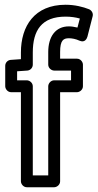

<svg xmlns="http://www.w3.org/2000/svg" viewBox="-20 -763 411 808"><path d="M316 -685 306 -647C292 -650 282 -652 270 -652C213 -652 183 -608 183 -544V-491C183 -476 197 -466 208 -466H279V-425H208C193 -425 183 -411 183 -400V-25H118V-400C118 -415 104 -425 93 -425H52V-463L95 -466C108 -467 118 -478 118 -491V-542C118 -635 155 -693 256 -693C278 -693 299 -690 316 -685ZM370 -695C373 -707 366 -719 355 -724C330 -734 295 -743 256 -743C125 -743 68 -653 68 -542V-514L25 -511C12 -510 2 -499 2 -486V-400C2 -389 12 -375 27 -375H68V0C68 11 78 25 93 25H208C219 25 233 15 233 0V-375H304C315 -375 329 -385 329 -400V-491C329 -502 319 -516 304 -516H233V-544C233 -594 247 -602 270 -602C283 -602 299 -599 314 -592C338 -581 346 -602 348 -609Z"/></svg>

Font: Falling Sky
Style: Ou
Weight: 400
Designer: Paul D. Hunt
Foundry: Adobe Systems Incorporated
Version: Version 1.02